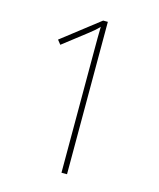

<svg xmlns="http://www.w3.org/2000/svg" viewBox="-108 -791 720 869"><g transform="rotate(15 251.5 -357.0)"><path d="M289 0V-714H267L92 -578L108 -558L215 -641C237 -658 249 -668 264 -684C263 -650 263 -616 263 -564V0Z"/></g></svg>

Font: Noto Sans Arabic UI SmCn Th
Style: Regular
Weight: 100
Width: 4
Designer: Monotype Design Team, Nadine Chahine and Nizar Qandah
Foundry: Monotype Imaging Inc.
Version: Version 2.010